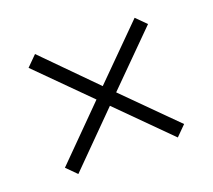

<svg xmlns="http://www.w3.org/2000/svg" viewBox="-79 -655 672 605"><g transform="rotate(-20 257.0 -353.0)"><path d="M424 -554 457 -521 289 -353 456 -186 423 -153 256 -320 89 -152 56 -185 223 -353 56 -520 90 -554 256 -386Z"/></g></svg>

Font: Noto Sans Lao UI SemCond Light
Style: Regular
Weight: 300
Width: 4
Designer: Monotype Design Team
Foundry: Monotype Imaging Inc.
Version: Version 2.000; ttfautohint (v1.8.4.7-5d5b)